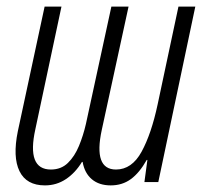

<svg xmlns="http://www.w3.org/2000/svg" viewBox="-20 -551 616 581"><path d="M116 10Q60 10 39 -33Q18 -76 34 -154L115 -531H166L87 -160Q60 -38 134 -38Q165 -38 185.5 -58Q206 -78 219 -109.5Q232 -141 240 -176L317 -531H369L288 -158Q262 -38 331 -38Q379 -38 408.5 -92Q438 -146 457 -235L520 -531H571L459 0H417L426 -67H424Q402 -28 376 -9Q350 10 315 10Q280 10 258 -8.5Q236 -27 230 -61H228Q208 -28 179.5 -9Q151 10 116 10Z"/></svg>

Font: Noto Sans ExtraCondensed Light
Style: Italic
Weight: 300
Width: 2
Italic angle: -12°
Designer: Monotype Design Team
Foundry: Monotype Imaging Inc.
Version: Version 2.013; ttfautohint (v1.8.4.7-5d5b)